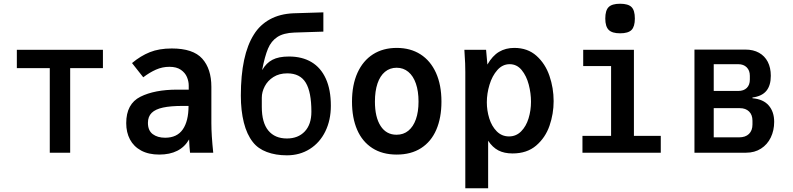

<svg xmlns="http://www.w3.org/2000/svg" viewBox="-20 -816 4240 1026"><path d="M246 -452H70V-550H530V-452H355V0H246Z M654.5 -158Q654.5 -261 730.2 -299Q806 -337 927.5 -337H988.5V-359Q988.5 -381.5 979 -404.2Q969.5 -427 946.5 -443Q923.5 -459 885 -459Q847.5 -459 813.2 -443.8Q779 -428.5 745.5 -403L685.5 -479Q731.5 -517.5 780.8 -537.2Q830 -557 898 -557Q1012 -557 1060.8 -502.5Q1109.5 -448 1109.5 -352V-158Q1109.5 -95 1119.5 0H995.5Q992 -30.5 990.5 -71Q944 10 831 10Q774 10 734.2 -11.5Q694.5 -33 674.5 -70.8Q654.5 -108.5 654.5 -158ZM987.5 -250H956.5Q891.5 -250 851 -241.2Q810.5 -232.5 790.5 -212.8Q770.5 -193 770.5 -159.5Q770.5 -118.5 796.2 -99.2Q822 -80 862.5 -80Q926 -80 956.8 -124.5Q987.5 -169 987.5 -250Z M1331 -57Q1299 -97.5 1283 -161.2Q1267 -225 1267 -305Q1267 -522 1337 -632Q1369 -683.5 1422.5 -712.8Q1476 -742 1548 -745L1708 -750V-647L1553 -642Q1495 -640 1462 -618.2Q1429 -596.5 1412 -555.8Q1395 -515 1381 -443H1382Q1402.5 -479 1435.8 -496.5Q1469 -514 1524 -514Q1594.5 -514 1644.5 -484.2Q1694.5 -454.5 1721.2 -395.5Q1748 -336.5 1748 -251Q1748 -174 1718.5 -113.8Q1689 -53.5 1635.5 -19.8Q1582 14 1513 14Q1453 14 1405.8 -3.8Q1358.5 -21.5 1331 -57ZM1644 -219Q1644 -324.5 1613.8 -374.2Q1583.5 -424 1515 -424Q1472 -424 1441.2 -404.5Q1410.5 -385 1394.8 -354.8Q1379 -324.5 1379 -294V-245Q1379 -160.5 1414 -118.2Q1449 -76 1513 -76Q1573 -76 1608.5 -113.5Q1644 -151 1644 -219Z M1861 -273Q1861 -362 1890.2 -426.8Q1919.5 -491.5 1973.2 -525.8Q2027 -560 2100 -560Q2173 -560 2226.8 -525.8Q2280.5 -491.5 2309.8 -426.8Q2339 -362 2339 -273Q2339 -186.5 2311.5 -122.8Q2284 -59 2230.2 -24.5Q2176.5 10 2100 10Q2023.5 10 1969.8 -24.5Q1916 -59 1888.5 -122.5Q1861 -186 1861 -273ZM2216.5 -273Q2216.5 -328.5 2202.5 -369.2Q2188.5 -410 2162 -432Q2135.5 -454 2099.5 -454Q2063.5 -454 2037.2 -432.2Q2011 -410.5 1997.2 -369.8Q1983.5 -329 1983.5 -273Q1983.5 -190 2013.8 -143Q2044 -96 2099 -96Q2136 -96 2162.2 -117.5Q2188.5 -139 2202.5 -178.8Q2216.5 -218.5 2216.5 -273Z M2463 -523 2461.5 -550H2577.5L2584.5 -471Q2611.5 -518 2646.8 -539Q2682 -560 2728.5 -560Q2799.5 -560 2846.8 -517.8Q2894 -475.5 2916.2 -410.5Q2938.5 -345.5 2938.5 -275.5Q2938.5 -208 2916.5 -144.2Q2894.5 -80.5 2845.2 -38.2Q2796 4 2719 4Q2674.5 4 2643.2 -12.2Q2612 -28.5 2588.5 -64V190H2466.5V-431Q2466.5 -477.5 2463 -523ZM2817.5 -272.5Q2817.5 -317.5 2805.5 -363.8Q2793.5 -410 2767.8 -441.5Q2742 -473 2703.5 -473Q2665.5 -473 2637.8 -441.8Q2610 -410.5 2595.8 -363.2Q2581.5 -316 2581.5 -269.5Q2581.5 -225.5 2594.5 -183.5Q2607.5 -141.5 2634.5 -114.2Q2661.5 -87 2700 -87Q2738 -87 2764.8 -114Q2791.5 -141 2804.5 -183.5Q2817.5 -226 2817.5 -272.5Z M3096.5 -550H3367.5V-90H3511V0H3092.5V-90H3245.5V-463H3096.5ZM3214.5 -717Q3214.5 -760.5 3232.5 -778.2Q3250.5 -796 3293.5 -796Q3337 -796 3354.8 -778.2Q3372.5 -760.5 3372.5 -717Q3372.5 -674 3354.8 -656Q3337 -638 3293.5 -638Q3251 -638 3232.8 -656.2Q3214.5 -674.5 3214.5 -717Z M3691 -551H3964Q4005.5 -551 4036 -534Q4066.5 -517 4082.8 -485.5Q4099 -454 4099 -411Q4099 -359 4075 -330.2Q4051 -301.5 4001 -295V-291Q4059 -286 4088 -252.2Q4117 -218.5 4117 -165Q4117 -119 4098.8 -81.2Q4080.5 -43.5 4046.5 -21.8Q4012.5 0 3967 0H3691ZM4001 -151V-171Q4001 -202.5 3982.8 -220.2Q3964.5 -238 3934 -238H3794V-82H3929Q3963.5 -82 3982.2 -100.2Q4001 -118.5 4001 -151ZM3987 -391V-411Q3987 -439.5 3970.2 -456.2Q3953.5 -473 3925 -473H3794V-330H3925Q3954 -330 3970.5 -346Q3987 -362 3987 -391Z"/></svg>

Font: JuliaMono
Style: Bold
Weight: 700
Monospace: yes
Designer: cormullion
Foundry: corm
Version: Version 0.055; ttfautohint (v1.8.4)